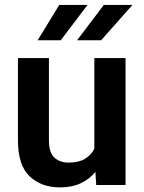

<svg xmlns="http://www.w3.org/2000/svg" viewBox="-20 -770 598 799"><path d="M380.4 0 377 -54.7Q352.5 -24.4 315.9 -7.3Q279.3 9.8 230 9.8Q151.9 9.8 103.3 -36.1Q54.7 -82 54.7 -187V-528.3H183.6V-186Q183.6 -133.8 207 -113.5Q230.5 -93.3 264.6 -93.3Q307.1 -93.3 333.3 -108.9Q359.4 -124.5 372.6 -150.9V-528.3H502.4V0ZM300.8 -602.5 412.1 -749.5H531.2L400.9 -602.5ZM136.7 -602.5 226.6 -749.5H344.2L232.9 -602.5Z"/></svg>

Font: Vazirmatn RD SemiBold
Style: Regular
Weight: 600
Designer: Saber Rastikerdar
Foundry: Saber Rastikerdar
Version: Version 32.102